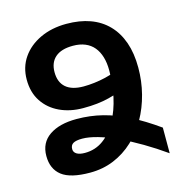

<svg xmlns="http://www.w3.org/2000/svg" viewBox="-109 -822 887 940"><g transform="rotate(-15 334.5 -352.5)"><path d="M311 -724Q378 -724 430.5 -705Q483 -686 520 -648Q557 -610 576.5 -554.5Q596 -499 596 -426Q596 -358 579.5 -293.5Q563 -229 532 -174Q501 -119 456.5 -77.5Q412 -36 356.5 -13Q301 10 236 10V-90Q289 -90 330 -120Q371 -150 399 -201.5Q427 -253 441 -317Q455 -381 455 -450Q455 -488 446 -518Q437 -548 419.5 -569Q402 -590 375.5 -601Q349 -612 314 -612Q255 -612 224.5 -585.5Q194 -559 194 -510Q194 -459 224.5 -432.5Q255 -406 314 -406Q340 -406 369 -409.5Q398 -413 425.5 -419.5Q453 -426 471 -434V-335Q443 -325 415 -318Q387 -311 355.5 -307.5Q324 -304 285 -304Q219 -304 166.5 -328.5Q114 -353 83.5 -399Q53 -445 53 -510Q53 -573 86 -621Q119 -669 177.5 -696.5Q236 -724 311 -724ZM636 19Q581 -20 525 -53Q469 -86 416.5 -110.5Q364 -135 318.5 -148Q273 -161 240 -161Q209 -161 194.5 -152.5Q180 -144 180 -124Q180 -108 194.5 -99Q209 -90 236 -90V10Q137 10 93 -24Q49 -58 49 -124Q49 -191 100 -226Q151 -261 238 -261Q307 -261 370 -245Q433 -229 498 -196Q563 -163 636 -111Z"/></g></svg>

Font: Noto Sans Armenian
Style: Regular
Weight: 400
Designer: Monotype Design Team
Foundry: Monotype Imaging Inc.
Version: Version 2.007